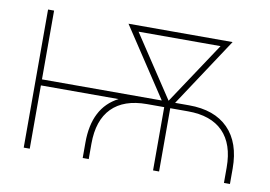

<svg xmlns="http://www.w3.org/2000/svg" viewBox="-61 -611 994 706"><g transform="rotate(10 435.5 -258.0)"><path d="M285.6 0V-57.6Q285.6 -189 377.9 -236.3H87.9V0H65.4V-515.6H87.9V-258.8H535.2L365.7 -515.6H754.4L585 -258.8H637.2Q732.4 -258.8 783.9 -206.5Q835.4 -154.3 835.4 -57.6V0H813V-57.6Q813 -145 768.1 -190.7Q723.1 -236.3 637.2 -236.3H570.8V0H548.3V-236.3H483.9Q397.9 -236.3 353 -190.7Q308.1 -145 308.1 -57.6V0ZM560.1 -262.2 713.4 -493.2H407.2Z"/></g></svg>

Font: Inter Display Thin
Style: Regular
Weight: 100
Designer: Rasmus Andersson
Foundry: rsms
Version: Version 4.000;git-a52131595